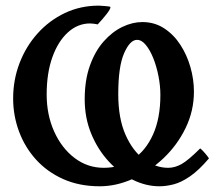

<svg xmlns="http://www.w3.org/2000/svg" viewBox="-20 -650 793 685"><path d="M725.6 -85Q689.5 -42.5 658.2 -21Q627 0.5 599.9 7.6Q572.8 14.6 548.8 14.6Q500.5 14.6 453.4 -8.8Q406.2 -32.2 367.4 -74.5Q328.6 -116.7 305.4 -173.1Q282.2 -229.5 282.2 -295.9Q282.2 -364.3 300.8 -416Q319.3 -467.8 349.9 -502.2Q380.4 -536.6 416.5 -554Q452.6 -571.3 487.8 -571.3Q531.2 -571.3 565.4 -549.1Q599.6 -526.9 623.3 -490.5Q647 -454.1 659.4 -410.4Q671.9 -366.7 671.9 -323.2Q671.9 -254.4 642.1 -193.1Q612.3 -131.8 563 -85.2Q513.7 -38.6 454.3 -12Q395 14.6 335.9 14.6Q263.2 14.6 205.8 -11Q148.4 -36.6 108.6 -80.6Q68.8 -124.5 47.9 -180.9Q26.9 -237.3 26.9 -298.8Q26.9 -365.2 49.8 -425Q72.8 -484.9 114.3 -531Q155.8 -577.1 211.4 -603.5Q267.1 -629.9 332.5 -629.9Q338.4 -629.9 355.2 -628.4Q372.1 -627 373.5 -625.5Q374 -625 374 -624Q374 -617.2 359.6 -598.9Q345.2 -580.6 328.6 -563Q324.2 -564 315.7 -565.2Q307.1 -566.4 301.8 -566.4Q257.3 -566.4 222.2 -534.4Q187 -502.4 166.7 -445.6Q146.5 -388.7 146.5 -313Q146.5 -240.2 173.3 -180.7Q200.2 -121.1 246.3 -86.2Q292.5 -51.3 350.1 -51.3Q408.7 -51.3 454.3 -81.8Q500 -112.3 526.1 -170.4Q552.2 -228.5 552.2 -311Q552.2 -343.8 545.4 -378.4Q538.6 -413.1 526.9 -442.4Q515.1 -471.7 500.2 -489.7Q485.4 -507.8 468.8 -507.8Q443.8 -507.8 422.9 -460.4Q401.9 -413.1 401.9 -314Q401.9 -228 427.7 -169.4Q453.6 -110.8 494.4 -81.1Q535.2 -51.3 580.1 -51.3Q604 -51.3 628.2 -64.9Q652.3 -78.6 694.3 -120.6Q699.7 -116.7 710 -105Q720.2 -93.3 725.6 -85Z"/></svg>

Font: Gentium Plus
Style: Bold
Weight: 700
Designer: Victor Gaultney, Annie Olsen, Iska Routamaa, Becca Hirsbrunner
Foundry: SIL International
Version: Version 6.101